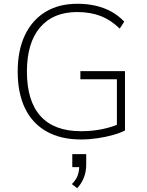

<svg xmlns="http://www.w3.org/2000/svg" viewBox="-20 -733 781 1020"><path d="M411 8Q303 8 227.5 -34.5Q152 -77 113 -157.5Q74 -238 74 -353Q74 -465 112 -545.5Q150 -626 221 -669.5Q292 -713 392 -713Q443 -713 488.5 -702.5Q534 -692 572 -671Q610 -650 640 -618L616 -581Q569 -627 514.5 -648Q460 -669 390 -669Q262 -669 192.5 -587Q123 -505 123 -353Q123 -196 195.5 -116Q268 -36 410 -36Q469 -36 521 -46.5Q573 -57 616 -76L601 -35V-312H407V-355H644V-40Q620 -27 581 -16Q542 -5 497.5 1.5Q453 8 411 8ZM390 267 362 245Q386 220 393.5 197Q401 174 401 148L413 155H364V86H438V142Q438 178 426 209.5Q414 241 390 267Z"/></svg>

Font: Nunito Sans 10pt ExtraLight
Style: Regular
Weight: 250
Designer: Vernon Adams
Foundry: Vernon Adams
Version: Version 3.101;gftools[0.9.27]